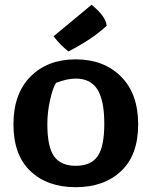

<svg xmlns="http://www.w3.org/2000/svg" viewBox="-20 -767 595 799"><path d="M295 -440Q259 -440 213 -422Q200 -402 188.5 -351.5Q177 -301 177 -250Q177 -156 205 -116.5Q233 -77 295.5 -77Q358 -77 386 -116.5Q414 -156 414 -252.5Q414 -349 385.5 -394.5Q357 -440 295 -440ZM295 -520Q412 -520 483.5 -448.5Q555 -377 555 -249.5Q555 -122 484 -55Q413 12 295 12Q177 12 106.5 -55Q36 -122 36 -249.5Q36 -377 107 -448.5Q178 -520 295 -520ZM203 -616 361 -747Q420 -700 424 -660Q398 -635 358.5 -608Q319 -581 265 -553Q233 -577 203 -616Z"/></svg>

Font: Inika
Style: Bold
Weight: 700
Version: Version 1.001